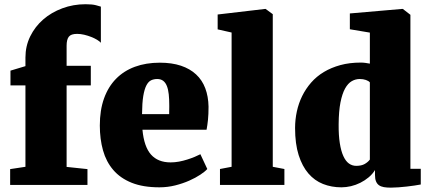

<svg xmlns="http://www.w3.org/2000/svg" viewBox="-20 -862 2000 895"><path d="M27.3 -73.7 98.6 -84.5V-463.9H28.8V-532.7L98.6 -553.7V-593.8Q98.6 -647 120.8 -692.4Q143.1 -737.8 181.2 -771Q219.2 -804.2 270.3 -823.2Q321.3 -842.3 378.9 -842.3Q410.2 -842.3 427.5 -837.6Q444.8 -833 450.2 -831.1V-662.6Q444.8 -668.9 432.9 -676.3Q420.9 -683.6 405.5 -689.7Q390.1 -695.8 372.8 -700Q355.5 -704.1 339.4 -704.1Q311 -704.1 300.8 -690.9Q290.5 -677.7 290.5 -648.9V-555.2H403.3V-463.9H290.5V-84L387.7 -73.7V0H27.3Z M445.3 -276.9Q445.3 -348.1 464.8 -402.8Q484.4 -457.5 520.8 -494.6Q557.1 -531.7 608.9 -550.8Q660.6 -569.8 725.1 -569.8Q781.2 -569.8 823.5 -555.7Q865.7 -541.5 894 -515.1Q922.4 -488.8 936.8 -450.7Q951.2 -412.6 952.1 -364.7Q952.1 -329.1 949.5 -303.5Q946.8 -277.8 942.9 -257.3H644Q651.4 -178.2 683.8 -141.6Q716.3 -105 775.4 -105Q794.4 -105 814.2 -108.6Q834 -112.3 852.5 -118.2Q871.1 -124 887 -130.6Q902.8 -137.2 914.1 -143.1L946.3 -74.2Q936 -62.5 914.1 -47.9Q892.1 -33.2 862.3 -20Q832.5 -6.8 796.9 2.2Q761.2 11.2 723.1 11.2Q647 11.2 594 -10Q541 -31.2 508.1 -69.6Q475.1 -107.9 460.2 -160.9Q445.3 -213.9 445.3 -276.9ZM768.6 -330.1Q768.6 -333.5 768.6 -339.1Q768.6 -344.7 768.8 -350.6Q769 -356.4 769 -362.1Q769 -367.7 769 -371.1Q769 -399.9 766.6 -422.6Q764.2 -445.3 757.8 -461.2Q751.5 -477.1 740.5 -485.4Q729.5 -493.7 712.9 -493.7Q697.3 -493.7 684.6 -487.8Q671.9 -481.9 662.6 -464.4Q653.3 -446.8 647.9 -414.8Q642.6 -382.8 642.1 -330.1Z M1005.4 -74.2 1059.6 -84.5V-710.4L994.6 -725.1V-794.4L1215.3 -820.3H1218.3L1251.5 -795.9V-84.5L1305.7 -74.2V0H1005.4Z M1571.3 11.2Q1525.4 11.2 1485.8 -4.4Q1446.3 -20 1417.5 -53.5Q1388.7 -86.9 1372.1 -139.2Q1355.5 -191.4 1355.5 -265.1Q1355.5 -304.7 1363.8 -342.8Q1372.1 -380.9 1388.7 -414.6Q1405.3 -448.2 1430.4 -477.1Q1455.6 -505.9 1489.7 -526.4Q1523.9 -546.9 1566.7 -558.6Q1609.4 -570.3 1661.6 -570.3Q1672.4 -570.3 1683.3 -568.8Q1694.3 -567.4 1704.1 -565.4V-710L1610.8 -725.6V-799.3L1853 -820.3H1857.9L1893.1 -793V-75.2H1941.4V-2Q1929.2 0.5 1912.1 2.9Q1895 5.4 1876 7.6Q1856.9 9.8 1837.6 11.2Q1818.4 12.7 1802.2 12.7Q1783.2 12.7 1769.3 10.3Q1755.4 7.8 1746.3 1.2Q1737.3 -5.4 1732.7 -16.8Q1728 -28.3 1728 -46.9V-69.3Q1716.3 -50.3 1698.5 -35.4Q1680.7 -20.5 1659.7 -10Q1638.7 0.5 1616 5.9Q1593.3 11.2 1571.3 11.2ZM1640.6 -88.9Q1665 -88.9 1680.2 -97.7Q1695.3 -106.4 1704.1 -118.2V-478Q1698.2 -484.9 1685.5 -489.3Q1672.9 -493.7 1656.7 -493.7Q1637.2 -493.7 1619.6 -483.6Q1602.1 -473.6 1588.6 -449.5Q1575.2 -425.3 1567.1 -384.8Q1559.1 -344.2 1558.6 -282.7Q1558.1 -231.4 1564 -194.6Q1569.8 -157.7 1580.6 -134.3Q1591.3 -110.8 1606.4 -99.9Q1621.6 -88.9 1640.6 -88.9Z"/></svg>

Font: Merriweather UltraBold
Style: Regular
Weight: 900
Designer: Eben Sorkin ( sorkintype@gmail.com )
Foundry: Eben Sorkin
Version: Version 1.570; ttfautohint (v1.3) -l 8 -r 32 -G 0 -x 0 -H 60